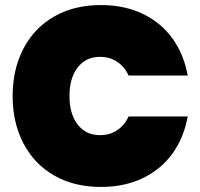

<svg xmlns="http://www.w3.org/2000/svg" viewBox="-20 -735 793 760"><path d="M30 -355Q30 -460 72.5 -542Q115 -624 194 -669.5Q273 -715 380 -715Q472 -715 544.5 -680.5Q617 -646 662.5 -583Q708 -520 723 -436H489Q473 -471 443.5 -490.5Q414 -510 376 -510Q320 -510 287.5 -468Q255 -426 255 -355Q255 -284 287.5 -242Q320 -200 376 -200Q414 -200 443.5 -219.5Q473 -239 489 -274H723Q708 -190 662.5 -127Q617 -64 544.5 -29.5Q472 5 380 5Q273 5 194 -40.5Q115 -86 72.5 -168Q30 -250 30 -355Z"/></svg>

Font: Fz Poppins Black
Style: Regular
Weight: 900
Designer: Ninad Kale (Devanagari), Jonny Pinhorn (Latin)
Foundry: Indian Type Foundry
Version: Vit hóa bi Vntype.Com & FontZin.Com